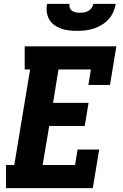

<svg xmlns="http://www.w3.org/2000/svg" viewBox="-20 -975 640 995"><path d="M11 0V-120H54L136 -615H108V-735H583L550 -535H438L451 -615H283L255 -442H439L419 -322H235L201 -120H369L382 -200H494L461 0ZM379 -815Q358 -815 336.5 -817.5Q315 -820 296 -827Q277 -834 261 -845.5Q245 -857 235 -874.5Q225 -892 222.5 -913Q220 -934 224 -955H340Q338 -944 342 -934Q346 -924 354 -918.5Q362 -913 373 -911Q384 -909 394 -909Q405 -909 416.5 -911Q428 -913 438 -918.5Q448 -924 455 -934Q462 -944 464 -955H580Q576 -933 567 -912.5Q558 -892 542.5 -875Q527 -858 507 -846Q487 -834 465.5 -827Q444 -820 422 -817.5Q400 -815 379 -815Z"/></svg>

Font: Iosevka Curly Slab HvExObl
Style: Regular
Weight: 900
Width: 7
Italic angle: -9°
Monospace: yes
Designer: Belleve Invis
Foundry: Belleve Invis
Version: Version 11.1.0; ttfautohint (v1.8.3)